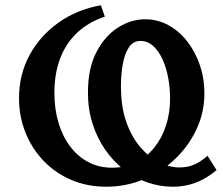

<svg xmlns="http://www.w3.org/2000/svg" viewBox="-20 -694 845 727"><path d="M382 13Q310 13 249.5 -13Q189 -39 145 -85Q101 -131 76.5 -192Q52 -253 52 -322Q52 -411 91.5 -484.5Q131 -558 201 -608Q271 -658 362 -674L377 -631Q314 -610 271.5 -569.5Q229 -529 207.5 -472Q186 -415 186 -343Q186 -281 201.5 -229Q217 -177 246 -139Q275 -101 315 -80Q355 -59 404 -59Q454 -59 494.5 -79Q535 -99 564 -135Q593 -171 608.5 -218.5Q624 -266 624 -321Q624 -360 617 -398.5Q610 -437 595.5 -469Q581 -501 560 -520Q539 -539 511 -539Q485 -539 469 -516Q453 -493 445.5 -454Q438 -415 438 -367Q438 -289 458.5 -231.5Q479 -174 512.5 -135.5Q546 -97 584 -78.5Q622 -60 658 -60Q683 -60 702 -66Q721 -72 736.5 -82Q752 -92 766 -104L800 -50Q774 -28 747 -14Q720 0 692 6.5Q664 13 634 13Q585 13 537.5 -3.5Q490 -20 449.5 -51.5Q409 -83 378.5 -127Q348 -171 330.5 -225.5Q313 -280 313 -344Q313 -435 345 -496.5Q377 -558 426.5 -589.5Q476 -621 530 -621Q577 -621 618 -598.5Q659 -576 689.5 -536.5Q720 -497 737 -447Q754 -397 754 -341Q754 -269 724.5 -205.5Q695 -142 643.5 -92.5Q592 -43 524.5 -15Q457 13 382 13Z"/></svg>

Font: Ysabeau Office
Style: Bold
Weight: 700
Designer: Christian Thalmann (Catharsis Fonts)
Version: Version 2.001;gftools[0.9.30]; featfreeze: tnum,lnum,ss02